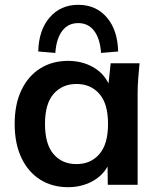

<svg xmlns="http://www.w3.org/2000/svg" viewBox="-20 -768 660 798"><path d="M263 10Q197 10 147 -21.5Q97 -53 69 -112Q41 -171 41 -253Q41 -335 69 -393.5Q97 -452 147 -483.5Q197 -515 263 -515Q320 -515 365 -490Q410 -465 431 -421L440 -505H560Q557 -474 554.5 -442Q552 -410 552 -379V0H428L427 -76Q405 -36 361 -13Q317 10 263 10ZM298 -86Q357 -86 393 -127.5Q429 -169 429 -253Q429 -337 393 -378Q357 -419 298 -419Q239 -419 203 -378Q167 -337 167 -253Q167 -169 202.5 -127.5Q238 -86 298 -86ZM210 -548 139 -554Q141 -643 186.5 -695.5Q232 -748 305 -748Q379 -748 424 -695.5Q469 -643 471 -554L400 -548Q396 -607 371.5 -639.5Q347 -672 305 -672Q263 -672 238.5 -639.5Q214 -607 210 -548Z"/></svg>

Font: MulishBold
Style: Bold
Weight: 700
Designer: Vernon Adams
Foundry: Vernon Adams
Version: Version 3.602; ttfautohint (v1.8.3)